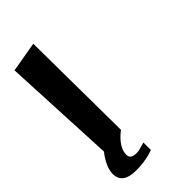

<svg xmlns="http://www.w3.org/2000/svg" viewBox="-258 -475 694 694"><g transform="rotate(-45 89.0 -128.5)"><path d="M38 163C58 160 76 156 91 150V112C74 117 63 120 58 121C30 124 16 117 16 101C15 76 31 49 66 22L62 -422L-54 -402L-33 34C-58 66 -69 94 -68 118C-65 160 -27 170 38 163Z"/></g></svg>

Font: Gamestation Warped
Style: Regular
Weight: 400
Designer: Jonas Hecksher
Foundry: Jonas Hecksher, Playtypeª, e-types AS
Version: Version 1.003